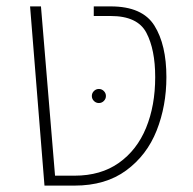

<svg xmlns="http://www.w3.org/2000/svg" viewBox="-20 -580 604 600"><path d="M74 -560H108L152 -31H213Q295 -31 351.5 -71Q408 -111 436.5 -180.5Q465 -250 465 -339Q465 -425 437.5 -477.5Q410 -530 326 -530H273V-560H326Q425 -560 462.5 -500Q500 -440 500 -339Q500 -249 469.5 -172Q439 -95 374.5 -47.5Q310 0 213 0H119ZM267 -280Q267 -289 273.5 -295.5Q280 -302 289 -302Q298 -302 304.5 -295.5Q311 -289 311 -280Q311 -271 304.5 -264.5Q298 -258 289 -258Q280 -258 273.5 -264.5Q267 -271 267 -280Z"/></svg>

Font: FiraGO UltraLight
Style: Regular
Weight: 200
Designer: bBox Type
Foundry: bBox Type GmbH
Version: Version 1.001